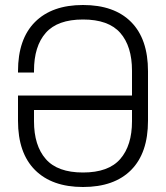

<svg xmlns="http://www.w3.org/2000/svg" viewBox="-20 -734 664 768"><path d="M52 -251V-352H508V-294H116V-249Q116 -152 163 -98Q210 -44 312 -44Q414 -44 461 -98Q508 -152 508 -249V-451Q508 -549 461 -602.5Q414 -656 312 -656Q210 -656 163 -602.5Q116 -549 116 -451V-444H52V-449Q52 -578 120 -646Q188 -714 312 -714Q437 -714 504.5 -646Q572 -578 572 -449V-251Q572 -122 504.5 -54Q437 14 312 14Q188 14 120 -54Q52 -122 52 -251Z"/></svg>

Font: Space Grotesk Frontify Light
Style: Regular
Weight: 300
Designer: Florian Karsten
Version: Version 2.000